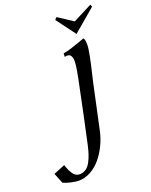

<svg xmlns="http://www.w3.org/2000/svg" viewBox="-384 -762 894 1138"><g transform="rotate(-20 63.5 -192.5)"><path d="M-71.3 251.5Q-48.8 251.5 -31.2 239.5Q-13.7 227.5 -1.7 204.8Q10.3 182.1 17.6 159.9Q24.9 137.7 32.2 106.4Q44.4 53.7 71 -74.2Q97.7 -202.1 102.5 -225.6Q129.9 -353 129.9 -386.7Q129.9 -408.2 122.8 -421.4Q115.7 -434.6 101.6 -434.6Q90.8 -434.6 83 -432.6L84 -454.1Q105.5 -458 127.9 -464.6Q150.4 -471.2 182.6 -482.9Q214.8 -494.6 225.1 -498Q233.4 -486.8 233.4 -457.5Q233.4 -444.8 231.2 -427.5Q229 -410.2 223.4 -382.6Q217.8 -355 214.4 -339.8Q210.9 -324.7 201.9 -285.6Q192.9 -246.6 190.4 -236.8Q176.8 -177.7 128.4 51.8Q119.1 94.7 99.4 136Q79.6 177.2 52 210.9Q24.4 244.6 -12.5 265.1Q-49.3 285.6 -88.9 285.6Q-107.9 285.6 -135.7 279.3Q-163.6 272.9 -185.1 263.7Q-207 210 -211.4 198.2L-139.6 168.9Q-138.7 171.4 -133.8 185.1Q-128.9 198.7 -124.5 207.8Q-120.1 216.8 -112.5 228Q-105 239.3 -94.5 245.4Q-84 251.5 -71.3 251.5ZM195.3 -536.6 105 -657.2 117.2 -671.4 210.9 -609.9 331.1 -671.4 337.4 -657.2Z"/></g></svg>

Font: Flanker
Style: Italic
Weight: 400
Italic angle: -12°
Designer: Flanker
Version: Version 2.027